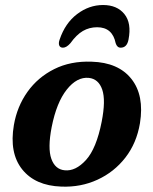

<svg xmlns="http://www.w3.org/2000/svg" viewBox="-20 -714 594 747"><path d="M336.5 -474Q440.5 -471 491.2 -407Q542 -343 524.5 -234.5Q511.5 -157 467.8 -100.8Q424 -44.5 359.2 -14.8Q294.5 15 218.5 12Q117 8.5 66.2 -55.2Q15.5 -119 34 -227.5Q46.5 -300 87 -356.8Q127.5 -413.5 191 -445.2Q254.5 -477 336.5 -474ZM231.5 -51.5Q274 -47 314.5 -91.5Q355 -136 375.5 -240Q392 -323.5 377.8 -365.2Q363.5 -407 325.5 -411Q279.5 -415.5 239.8 -365.5Q200 -315.5 181 -219.5Q165 -137 179.8 -96Q194.5 -55 231.5 -51.5ZM358 -608Q327.5 -608 302.5 -593.5Q277.5 -579 254 -546Q238.5 -528.5 225 -528.5Q214 -528.5 210.5 -537.2Q207 -546 212 -560Q233.5 -624 280 -659.2Q326.5 -694.5 381 -694.5Q435.5 -694.5 464 -659.2Q492.5 -624 480 -560Q474 -528.5 449.5 -528.5Q435.5 -528.5 430 -546Q417.5 -608 358 -608Z"/></svg>

Font: Fraunces 9pt S050 SemiBold
Style: Italic
Weight: 600
Italic angle: -16°
Version: Version 1.000; ttfautohint (v1.8.3)